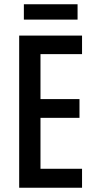

<svg xmlns="http://www.w3.org/2000/svg" viewBox="-20 -881 449 901"><path d="M344 -861H92V-789H344ZM365 0V-89H170V-328H353V-416H170V-627H365V-714H70V0Z"/></svg>

Font: Noto Sans Khmer ExtraCondensed Medium
Style: Regular
Weight: 500
Width: 2
Designer: Danh Hong and the Monotype Design Team
Foundry: Monotype Imaging Inc.
Version: Version 2.004